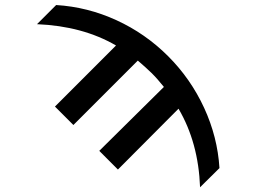

<svg xmlns="http://www.w3.org/2000/svg" viewBox="-20 -541 1040 783"><path d="M875 144.5 795.9 222.7Q789.1 40 708 -97.7L460.9 150.4L384.8 74.2L648.4 -186.5Q621.1 -220.7 598.1 -243.2Q575.2 -265.6 542 -293.9L279.3 -31.2L204.1 -106.4L453.1 -355.5Q317.4 -434.6 130.9 -442.4L209 -520.5Q336.9 -512.7 455.1 -458.5Q573.2 -404.3 665.5 -312Q757.8 -219.7 812.5 -101.1Q867.2 17.6 875 144.5Z"/></svg>

Font: GenEi Gothic M SemiBold
Style: Regular
Weight: 500
Designer: o_tamon (Modified); [Source Han Sans]
Ryoko NISHIZUKA  (kana & ideographs); Paul D. Hunt (Latin, Greek & Cyrillic); Wenl
Version: Version 1.1a;Original Version 1.004